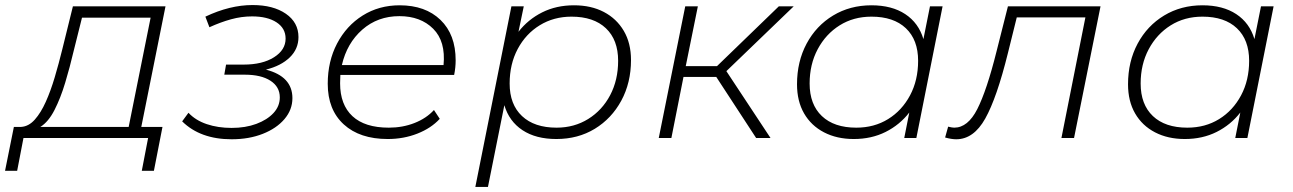

<svg xmlns="http://www.w3.org/2000/svg" viewBox="-88 -547 5124 761"><path d="M-68 130 -33 -44H-4Q26 -46 50 -73Q74 -100 93.5 -143.5Q113 -187 129 -241Q145 -295 159 -352L201 -522H568L472 -44H556L522 130H474L499 0H5L-20 130ZM422 -44 509 -477H237L204 -345Q189 -281 170.5 -219.5Q152 -158 128 -111Q104 -64 72 -44Z M830 5Q706 5 634 -66L659 -100Q687 -70 731.5 -55Q776 -40 830 -40Q885 -40 928 -56Q971 -72 996 -99Q1021 -126 1021 -161Q1021 -203 984 -227Q947 -251 882 -251H801L808 -291H878Q952 -291 998 -320Q1044 -349 1044 -394Q1044 -435 1008 -458.5Q972 -482 911 -482Q869 -482 827.5 -470.5Q786 -459 742 -439L726 -481Q823 -527 913 -527Q995 -527 1045 -492.5Q1095 -458 1095 -400Q1095 -353 1060.5 -319.5Q1026 -286 966 -271Q1071 -244 1071 -158Q1071 -112 1039.5 -75Q1008 -38 953.5 -16.5Q899 5 830 5Z M1449 4Q1338 4 1274.5 -54Q1211 -112 1211 -215Q1211 -304 1248 -374.5Q1285 -445 1349.5 -485.5Q1414 -526 1496 -526Q1598 -526 1658 -468Q1718 -410 1718 -308Q1718 -279 1712 -250H1261Q1260 -234 1260 -217Q1260 -132 1309 -86.5Q1358 -41 1453 -41Q1508 -41 1555 -59.5Q1602 -78 1632 -111L1655 -76Q1621 -39 1566.5 -17.5Q1512 4 1449 4ZM1267 -289H1670Q1679 -383 1629 -433Q1579 -483 1495 -483Q1409 -483 1348 -429.5Q1287 -376 1267 -289Z M2117 4Q2036 4 1983 -31Q1930 -66 1911 -130L1846 194H1796L1939 -522H1988L1967 -421Q2005 -470 2061 -498Q2117 -526 2187 -526Q2255 -526 2305.5 -499.5Q2356 -473 2384.5 -424.5Q2413 -376 2413 -309Q2413 -219 2374.5 -148Q2336 -77 2269.5 -36.5Q2203 4 2117 4ZM2118 -41Q2188 -41 2243.5 -75.5Q2299 -110 2330.5 -170Q2362 -230 2362 -306Q2362 -389 2313.5 -435Q2265 -481 2177 -481Q2107 -481 2051.5 -447Q1996 -413 1964 -353Q1932 -293 1932 -216Q1932 -133 1981 -87Q2030 -41 2118 -41Z M2909 0 2751 -242H2621L2573 0H2523L2628 -522H2678L2630 -285H2754L2999 -522H3058L2791 -265L2966 0Z M3296 4Q3229 4 3178 -22.5Q3127 -49 3099 -97.5Q3071 -146 3071 -213Q3071 -303 3109 -374Q3147 -445 3214 -485.5Q3281 -526 3366 -526Q3447 -526 3500 -491Q3553 -456 3572 -392L3598 -522H3648L3544 0H3496L3516 -101Q3478 -52 3422 -24Q3366 4 3296 4ZM3306 -41Q3377 -41 3432 -75Q3487 -109 3519 -169Q3551 -229 3551 -306Q3551 -389 3502.5 -435Q3454 -481 3366 -481Q3295 -481 3240 -446.5Q3185 -412 3153 -352Q3121 -292 3121 -216Q3121 -133 3169.5 -87Q3218 -41 3306 -41Z M3658 -2 3670 -45Q3678 -43 3684 -42Q3690 -41 3694 -41Q3748 -41 3785.5 -114.5Q3823 -188 3862 -344L3907 -522H4274L4169 0H4119L4214 -478H3942L3907 -337Q3863 -159 3817 -77Q3771 5 3702 5Q3683 5 3658 -2Z M4608 4Q4541 4 4490 -22.5Q4439 -49 4411 -97.5Q4383 -146 4383 -213Q4383 -303 4421 -374Q4459 -445 4526 -485.5Q4593 -526 4678 -526Q4759 -526 4812 -491Q4865 -456 4884 -392L4910 -522H4960L4856 0H4808L4828 -101Q4790 -52 4734 -24Q4678 4 4608 4ZM4618 -41Q4689 -41 4744 -75Q4799 -109 4831 -169Q4863 -229 4863 -306Q4863 -389 4814.5 -435Q4766 -481 4678 -481Q4607 -481 4552 -446.5Q4497 -412 4465 -352Q4433 -292 4433 -216Q4433 -133 4481.5 -87Q4530 -41 4618 -41Z"/></svg>

Font: Montserrat Light
Style: Italic
Weight: 300
Italic angle: -11.3°
Designer: Julieta Ulanovsky
Foundry: Julieta Ulanovsky
Version: Version 9.000; ttfautohint (v1.8.4.7-5d5b)